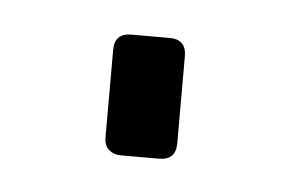

<svg xmlns="http://www.w3.org/2000/svg" viewBox="-26 -131 240 160"><g transform="rotate(5 94.5 -50.5)"><path d="M65 -14V-87Q65 -101 79 -101H111Q125 -101 125 -87V-14Q125 0 111 0H79Q73 0 69 -3.5Q65 -7 65 -14Z"/></g></svg>

Font: Exo Light
Style: Regular
Weight: 300
Designer: Natanael Gama
Foundry: Natanael Gama
Version: Version 1.500; ttfautohint (v1.6)